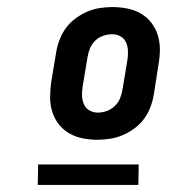

<svg xmlns="http://www.w3.org/2000/svg" viewBox="-20 -713 540 544"><path d="M256 -317Q235 -317 214.5 -321Q194 -325 176.5 -335Q159 -345 146.5 -361Q134 -377 128 -396.5Q122 -416 122 -437Q122 -458 125 -480L139 -564Q142 -582 148.5 -599.5Q155 -617 166 -632.5Q177 -648 193 -660Q209 -672 226 -679.5Q243 -687 261.5 -690Q280 -693 298 -693Q319 -693 340 -689Q361 -685 378.5 -675Q396 -665 408.5 -649Q421 -633 427 -613.5Q433 -594 433 -573Q433 -552 429 -530L416 -446Q413 -428 406.5 -410.5Q400 -393 389 -377.5Q378 -362 362 -350Q346 -338 328.5 -330.5Q311 -323 292.5 -320Q274 -317 256 -317ZM257 -394Q270 -394 282.5 -398.5Q295 -403 305 -412.5Q315 -422 320 -434Q325 -446 327 -459L341 -543Q343 -556 342.5 -569Q342 -582 337 -593Q332 -604 321.5 -610Q311 -616 298 -616Q285 -616 272 -611.5Q259 -607 249.5 -597.5Q240 -588 235 -576Q230 -564 228 -551L214 -467Q212 -454 212.5 -441Q213 -428 218 -417Q223 -406 233.5 -400Q244 -394 257 -394ZM87 -189 88 -247H373L372 -189Z"/></svg>

Font: Iosevka Curly Slab Extrabold
Style: Italic
Weight: 800
Italic angle: -9°
Monospace: yes
Designer: Belleve Invis
Foundry: Belleve Invis
Version: Version 22.1.2; ttfautohint (v1.8.4)